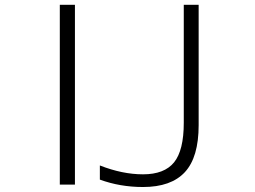

<svg xmlns="http://www.w3.org/2000/svg" viewBox="-20 -751 1040 782"><path d="M223.6 1V-731.4H285.2V1ZM728.5 -731.4H789.1V-241.2Q789.1 -110.4 732.9 -49.8Q676.8 10.7 562.5 10.7Q468.8 10.7 386.7 -19.5V-77.1Q478.5 -41 562.5 -41Q649.4 -41 689 -89.8Q728.5 -138.7 728.5 -251Z"/></svg>

Font: GenEi Gothic M Light
Style: Regular
Weight: 300
Designer: o_tamon (Modified); [Source Han Sans]
Ryoko NISHIZUKA  (kana & ideographs); Paul D. Hunt (Latin, Greek & Cyrillic); Wenl
Version: Version 1.1a;Original Version 1.004